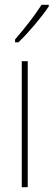

<svg xmlns="http://www.w3.org/2000/svg" viewBox="-20 -783 224 803"><path d="M184 -756V-763H154C120 -711 88 -671 43 -618V-606H57C96 -643 151 -707 184 -756ZM96 0V-527H71V0Z"/></svg>

Font: Noto Sans Gurmukhi UI ExtraCondensed Thin
Style: Regular
Weight: 100
Width: 2
Designer: Jelle Bosma - Monotype Design Team
Foundry: Monotype Imaging Inc.
Version: Version 2.004